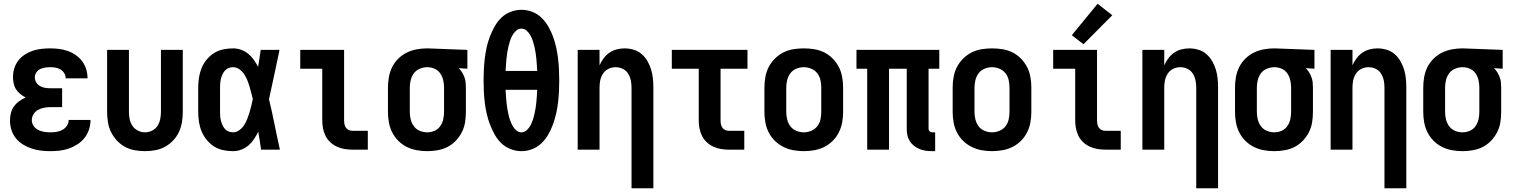

<svg xmlns="http://www.w3.org/2000/svg" viewBox="-20 -795 8040 1020"><path d="M248 8Q273 8 298.5 5Q324 2 347.5 -6.5Q371 -15 392.5 -29Q414 -43 429.5 -63Q445 -83 453 -107.5Q461 -132 461 -158H345Q345 -141 335.5 -127Q326 -113 311.5 -105Q297 -97 280.5 -94.5Q264 -92 248 -92Q231 -92 214.5 -94.5Q198 -97 183 -104.5Q168 -112 158.5 -126Q149 -140 149 -157Q149 -174 158.5 -189Q168 -204 183.5 -212Q199 -220 216 -223Q233 -226 250 -226H310V-326H250Q236 -326 221.5 -328Q207 -330 194 -337Q181 -344 173 -356.5Q165 -369 165 -384Q165 -398 173 -410Q181 -422 193.5 -428Q206 -434 220 -436Q234 -438 247 -438Q262 -438 276 -435.5Q290 -433 302 -425.5Q314 -418 321.5 -405.5Q329 -393 329 -379Q329 -379 329 -379Q329 -379 329 -379H445Q445 -379 445 -379.5Q445 -380 445 -380Q445 -404 438 -427Q431 -450 417 -469Q403 -488 383 -502Q363 -516 340.5 -524Q318 -532 294.5 -535Q271 -538 247 -538Q224 -538 200.5 -535.5Q177 -533 154.5 -525.5Q132 -518 112 -505Q92 -492 77.5 -473.5Q63 -455 56 -432Q49 -409 49 -385Q49 -369 52.5 -352Q56 -335 65 -321Q74 -307 87.5 -296Q101 -285 116 -277Q98 -269 82 -257.5Q66 -246 54.5 -230Q43 -214 38 -194.5Q33 -175 33 -155Q33 -130 40.5 -105.5Q48 -81 64 -61Q80 -41 102 -27.5Q124 -14 148 -6Q172 2 197 5Q222 8 248 8Z M750 8Q778 8 805 3Q832 -2 856 -15Q880 -28 899.5 -48.5Q919 -69 930.5 -93.5Q942 -118 946.5 -145.5Q951 -173 951 -200V-530H835V-200Q835 -181 831 -161.5Q827 -142 816.5 -126Q806 -110 788 -101Q770 -92 750 -92Q731 -92 713 -101Q695 -110 684 -126Q673 -142 669 -161.5Q665 -181 665 -200V-530H549V-200Q549 -173 553.5 -145.5Q558 -118 570 -93.5Q582 -69 601 -48.5Q620 -28 644 -15Q668 -2 695.5 3Q723 8 750 8Z M1218 8Q1240 8 1261.5 0Q1283 -8 1300 -22.5Q1317 -37 1329.5 -56Q1342 -75 1352 -95Q1356 -71 1360 -47.5Q1364 -24 1367 0H1467Q1452 -67 1438.5 -134.5Q1425 -202 1409 -268Q1424 -334 1437.5 -399.5Q1451 -465 1465 -530H1365Q1362 -508 1358.5 -485Q1355 -462 1351 -440Q1341 -459 1328.5 -477Q1316 -495 1299 -509Q1282 -523 1261 -530.5Q1240 -538 1218 -538Q1192 -538 1165.5 -532.5Q1139 -527 1117 -513Q1095 -499 1078 -478.5Q1061 -458 1051 -433.5Q1041 -409 1037 -382.5Q1033 -356 1033 -330V-200Q1033 -174 1037 -147.5Q1041 -121 1051 -97Q1061 -73 1078 -52Q1095 -31 1117 -17Q1139 -3 1165.5 2.5Q1192 8 1218 8ZM1218 -92Q1206 -92 1194.5 -96.5Q1183 -101 1175 -110Q1167 -119 1162 -130Q1157 -141 1154 -152.5Q1151 -164 1150 -176Q1149 -188 1149 -200V-330Q1149 -342 1150 -354Q1151 -366 1154 -377.5Q1157 -389 1162 -400Q1167 -411 1175 -420Q1183 -429 1194.5 -433.5Q1206 -438 1218 -438Q1236 -438 1251 -427.5Q1266 -417 1276 -402.5Q1286 -388 1293 -371Q1300 -354 1305 -337Q1310 -320 1314.5 -303Q1319 -286 1323 -269Q1319 -251 1315 -233Q1311 -215 1305.5 -197.5Q1300 -180 1293.5 -163Q1287 -146 1277 -130.5Q1267 -115 1251.5 -103.5Q1236 -92 1218 -92Z M1852 0H1934V-100H1852Q1842 -100 1832.5 -104.5Q1823 -109 1817.5 -117Q1812 -125 1810 -135Q1808 -145 1808 -155V-530H1575V-430H1692V-155Q1692 -134 1696 -113Q1700 -92 1709.5 -73Q1719 -54 1734.5 -39.5Q1750 -25 1769.5 -16Q1789 -7 1810 -3.5Q1831 0 1852 0Z M2250 8Q2277 8 2305 3Q2333 -2 2357.5 -14.5Q2382 -27 2401.5 -47.5Q2421 -68 2433.5 -92.5Q2446 -117 2450.5 -144.5Q2455 -172 2455 -200V-330Q2455 -344 2453.5 -358Q2452 -372 2447 -385.5Q2442 -399 2434.5 -411Q2427 -423 2417 -433L2463 -430V-530L2251 -538H2250Q2222 -538 2194.5 -533Q2167 -528 2142 -516Q2117 -504 2096.5 -484Q2076 -464 2063.5 -439Q2051 -414 2046 -386Q2041 -358 2041 -330V-200Q2041 -172 2046 -144.5Q2051 -117 2063.5 -92Q2076 -67 2096 -47Q2116 -27 2141 -14.5Q2166 -2 2194 3Q2222 8 2250 8ZM2250 -92Q2229 -92 2210 -100Q2191 -108 2179 -124Q2167 -140 2162 -160Q2157 -180 2157 -200V-330Q2157 -350 2162 -370Q2167 -390 2179 -406Q2191 -422 2210.5 -430Q2230 -438 2250 -438Q2270 -438 2288.5 -430Q2307 -422 2318.5 -405.5Q2330 -389 2334.5 -369.5Q2339 -350 2339 -330V-200Q2339 -180 2334.5 -160.5Q2330 -141 2318.5 -124.5Q2307 -108 2288 -100Q2269 -92 2250 -92Z M2750 8Q2780 8 2808 -3Q2836 -14 2857 -34.5Q2878 -55 2893 -81Q2908 -107 2918 -135Q2928 -163 2934.5 -191.5Q2941 -220 2944.5 -249.5Q2948 -279 2949.5 -308.5Q2951 -338 2951 -368Q2951 -397 2949.5 -426.5Q2948 -456 2944.5 -485.5Q2941 -515 2934.5 -544Q2928 -573 2918 -600.5Q2908 -628 2893 -654Q2878 -680 2857 -700.5Q2836 -721 2808 -732Q2780 -743 2750 -743Q2721 -743 2692.5 -732Q2664 -721 2643 -700.5Q2622 -680 2607.5 -654Q2593 -628 2582.5 -600.5Q2572 -573 2565.5 -544Q2559 -515 2555.5 -485.5Q2552 -456 2550.5 -426.5Q2549 -397 2549 -368Q2549 -338 2550.5 -308.5Q2552 -279 2555.5 -249.5Q2559 -220 2565.5 -191.5Q2572 -163 2582.5 -135Q2593 -107 2607.5 -81Q2622 -55 2643 -34.5Q2664 -14 2692.5 -3Q2721 8 2750 8ZM2750 -92Q2734 -92 2721.5 -103.5Q2709 -115 2701.5 -129.5Q2694 -144 2689 -159Q2684 -174 2680.5 -190Q2677 -206 2674.5 -221.5Q2672 -237 2670.5 -253Q2669 -269 2668 -285.5Q2667 -302 2666 -318H2834Q2833 -302 2832 -285.5Q2831 -269 2829.5 -253Q2828 -237 2825.5 -221.5Q2823 -206 2819.5 -190Q2816 -174 2811 -159Q2806 -144 2798.5 -129.5Q2791 -115 2778.5 -103.5Q2766 -92 2750 -92ZM2666 -418Q2667 -434 2668 -450Q2669 -466 2670.5 -482Q2672 -498 2674.5 -514Q2677 -530 2680.5 -545.5Q2684 -561 2689 -576.5Q2694 -592 2701.5 -606Q2709 -620 2721.5 -631.5Q2734 -643 2750 -643Q2766 -643 2778.5 -631.5Q2791 -620 2798.5 -606Q2806 -592 2811 -576.5Q2816 -561 2819.5 -545.5Q2823 -530 2825.5 -514Q2828 -498 2829.5 -482Q2831 -466 2832 -450Q2833 -434 2834 -418Z M3335 205H3451V-330Q3451 -354 3448.5 -378.5Q3446 -403 3439 -426Q3432 -449 3419.5 -470.5Q3407 -492 3388.5 -508Q3370 -524 3346 -531Q3322 -538 3298 -538Q3277 -538 3256 -532.5Q3235 -527 3217.5 -515Q3200 -503 3187 -485.5Q3174 -468 3165 -448V-530H3049V0H3165V-330Q3165 -350 3169 -369Q3173 -388 3184 -404.5Q3195 -421 3213 -429.5Q3231 -438 3250 -438Q3270 -438 3288 -429.5Q3306 -421 3316.5 -404.5Q3327 -388 3331 -369Q3335 -350 3335 -330Z M3852 0H3934V-100H3852Q3842 -100 3832.5 -104.5Q3823 -109 3817.5 -117Q3812 -125 3810 -135Q3808 -145 3808 -155V-430H3951V-530H3549V-430H3692V-155Q3692 -134 3696 -113Q3700 -92 3709.5 -73Q3719 -54 3734.5 -39.5Q3750 -25 3769.5 -16Q3789 -7 3810 -3.5Q3831 0 3852 0Z M4250 8Q4278 8 4306 3Q4334 -2 4359 -14.5Q4384 -27 4404 -47Q4424 -67 4436.5 -92Q4449 -117 4454 -144.5Q4459 -172 4459 -200V-330Q4459 -358 4454 -386Q4449 -414 4436.5 -438.5Q4424 -463 4404 -483.5Q4384 -504 4359 -516.5Q4334 -529 4306 -533.5Q4278 -538 4250 -538Q4222 -538 4194.5 -533.5Q4167 -529 4142 -516.5Q4117 -504 4096.5 -483.5Q4076 -463 4063.5 -438.5Q4051 -414 4046 -386Q4041 -358 4041 -330V-200Q4041 -172 4046 -144.5Q4051 -117 4063.5 -92Q4076 -67 4096.5 -47Q4117 -27 4142 -14.5Q4167 -2 4194.5 3Q4222 8 4250 8ZM4250 -92Q4230 -92 4210.5 -100Q4191 -108 4179 -124Q4167 -140 4162 -160Q4157 -180 4157 -200V-330Q4157 -350 4162 -370Q4167 -390 4179 -406Q4191 -422 4210.5 -430Q4230 -438 4250 -438Q4270 -438 4289.5 -430Q4309 -422 4321.5 -406Q4334 -390 4338.5 -370Q4343 -350 4343 -330V-200Q4343 -180 4338.5 -160Q4334 -140 4321.5 -124Q4309 -108 4289.5 -100Q4270 -92 4250 -92Z M4931 8H4948V-92H4931Q4924 -92 4918.5 -97.5Q4913 -103 4913 -110V-430H4970V-530H4530V-430H4587V0H4703V-430H4797V-110Q4797 -93 4800.5 -76.5Q4804 -60 4813 -45.5Q4822 -31 4835.5 -20.5Q4849 -10 4864.5 -3.5Q4880 3 4897 5.5Q4914 8 4931 8Z M5250 8Q5278 8 5306 3Q5334 -2 5359 -14.5Q5384 -27 5404 -47Q5424 -67 5436.5 -92Q5449 -117 5454 -144.5Q5459 -172 5459 -200V-330Q5459 -358 5454 -386Q5449 -414 5436.5 -438.5Q5424 -463 5404 -483.5Q5384 -504 5359 -516.5Q5334 -529 5306 -533.5Q5278 -538 5250 -538Q5222 -538 5194.5 -533.5Q5167 -529 5142 -516.5Q5117 -504 5096.5 -483.5Q5076 -463 5063.5 -438.5Q5051 -414 5046 -386Q5041 -358 5041 -330V-200Q5041 -172 5046 -144.5Q5051 -117 5063.5 -92Q5076 -67 5096.5 -47Q5117 -27 5142 -14.5Q5167 -2 5194.5 3Q5222 8 5250 8ZM5250 -92Q5230 -92 5210.5 -100Q5191 -108 5179 -124Q5167 -140 5162 -160Q5157 -180 5157 -200V-330Q5157 -350 5162 -370Q5167 -390 5179 -406Q5191 -422 5210.5 -430Q5230 -438 5250 -438Q5270 -438 5289.5 -430Q5309 -422 5321.5 -406Q5334 -390 5338.5 -370Q5343 -350 5343 -330V-200Q5343 -180 5338.5 -160Q5334 -140 5321.5 -124Q5309 -108 5289.5 -100Q5270 -92 5250 -92Z M5852 0H5934V-100H5852Q5842 -100 5832.5 -104.5Q5823 -109 5817.5 -117Q5812 -125 5810 -135Q5808 -145 5808 -155V-530H5575V-430H5692V-155Q5692 -134 5696 -113Q5700 -92 5709.5 -73Q5719 -54 5734.5 -39.5Q5750 -25 5769.5 -16Q5789 -7 5810 -3.5Q5831 0 5852 0ZM5736 -560 5889 -714 5811 -775 5674 -608Z M6335 205H6451V-330Q6451 -354 6448.5 -378.5Q6446 -403 6439 -426Q6432 -449 6419.5 -470.5Q6407 -492 6388.5 -508Q6370 -524 6346 -531Q6322 -538 6298 -538Q6277 -538 6256 -532.5Q6235 -527 6217.5 -515Q6200 -503 6187 -485.5Q6174 -468 6165 -448V-530H6049V0H6165V-330Q6165 -350 6169 -369Q6173 -388 6184 -404.5Q6195 -421 6213 -429.5Q6231 -438 6250 -438Q6270 -438 6288 -429.5Q6306 -421 6316.5 -404.5Q6327 -388 6331 -369Q6335 -350 6335 -330Z M6750 8Q6777 8 6805 3Q6833 -2 6857.5 -14.5Q6882 -27 6901.5 -47.5Q6921 -68 6933.5 -92.5Q6946 -117 6950.5 -144.5Q6955 -172 6955 -200V-330Q6955 -344 6953.5 -358Q6952 -372 6947 -385.5Q6942 -399 6934.5 -411Q6927 -423 6917 -433L6963 -430V-530L6751 -538H6750Q6722 -538 6694.5 -533Q6667 -528 6642 -516Q6617 -504 6596.5 -484Q6576 -464 6563.5 -439Q6551 -414 6546 -386Q6541 -358 6541 -330V-200Q6541 -172 6546 -144.5Q6551 -117 6563.5 -92Q6576 -67 6596 -47Q6616 -27 6641 -14.5Q6666 -2 6694 3Q6722 8 6750 8ZM6750 -92Q6729 -92 6710 -100Q6691 -108 6679 -124Q6667 -140 6662 -160Q6657 -180 6657 -200V-330Q6657 -350 6662 -370Q6667 -390 6679 -406Q6691 -422 6710.5 -430Q6730 -438 6750 -438Q6770 -438 6788.5 -430Q6807 -422 6818.5 -405.5Q6830 -389 6834.5 -369.5Q6839 -350 6839 -330V-200Q6839 -180 6834.5 -160.5Q6830 -141 6818.5 -124.5Q6807 -108 6788 -100Q6769 -92 6750 -92Z M7335 205H7451V-330Q7451 -354 7448.5 -378.5Q7446 -403 7439 -426Q7432 -449 7419.5 -470.5Q7407 -492 7388.5 -508Q7370 -524 7346 -531Q7322 -538 7298 -538Q7277 -538 7256 -532.5Q7235 -527 7217.5 -515Q7200 -503 7187 -485.5Q7174 -468 7165 -448V-530H7049V0H7165V-330Q7165 -350 7169 -369Q7173 -388 7184 -404.5Q7195 -421 7213 -429.5Q7231 -438 7250 -438Q7270 -438 7288 -429.5Q7306 -421 7316.5 -404.5Q7327 -388 7331 -369Q7335 -350 7335 -330Z M7750 8Q7777 8 7805 3Q7833 -2 7857.5 -14.5Q7882 -27 7901.5 -47.5Q7921 -68 7933.5 -92.5Q7946 -117 7950.5 -144.5Q7955 -172 7955 -200V-330Q7955 -344 7953.5 -358Q7952 -372 7947 -385.5Q7942 -399 7934.5 -411Q7927 -423 7917 -433L7963 -430V-530L7751 -538H7750Q7722 -538 7694.5 -533Q7667 -528 7642 -516Q7617 -504 7596.5 -484Q7576 -464 7563.5 -439Q7551 -414 7546 -386Q7541 -358 7541 -330V-200Q7541 -172 7546 -144.5Q7551 -117 7563.5 -92Q7576 -67 7596 -47Q7616 -27 7641 -14.5Q7666 -2 7694 3Q7722 8 7750 8ZM7750 -92Q7729 -92 7710 -100Q7691 -108 7679 -124Q7667 -140 7662 -160Q7657 -180 7657 -200V-330Q7657 -350 7662 -370Q7667 -390 7679 -406Q7691 -422 7710.5 -430Q7730 -438 7750 -438Q7770 -438 7788.5 -430Q7807 -422 7818.5 -405.5Q7830 -389 7834.5 -369.5Q7839 -350 7839 -330V-200Q7839 -180 7834.5 -160.5Q7830 -141 7818.5 -124.5Q7807 -108 7788 -100Q7769 -92 7750 -92Z"/></svg>

Font: Iosevka SS09
Style: Bold
Weight: 700
Monospace: yes
Designer: Belleve Invis
Foundry: Belleve Invis
Version: Version 5.2.1; ttfautohint (v1.8.3)